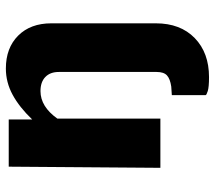

<svg xmlns="http://www.w3.org/2000/svg" viewBox="-60 -520 750 671"><g transform="rotate(-90 315.5 -185.0)"><path d="M318 158V40L348 38Q375 34 387 23Q399 12 399 -13V-355Q399 -385 381.5 -402Q364 -419 332 -419Q278 -419 236 -360V0H64L68 -530H233V-448Q276 -493 319.5 -516.5Q363 -540 411 -540Q483 -540 526 -497Q569 -454 569 -381V-16Q569 70 517.5 120Q466 170 381 170Q346 170 332 165.5Q318 161 318 158Z"/></g></svg>

Font: Morrison
Style: Bold
Weight: 700
Designer: Pablo Impallari, Rodrigo Fuenzalida (Modified by Dan O. Williams)
Version: Version 0.03;June 6, 2019;FontCreator 11.5.0.2425 64-bit; tt